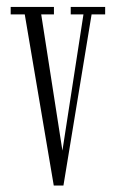

<svg xmlns="http://www.w3.org/2000/svg" viewBox="-20 -544 336 566"><path d="M138.5 3 53 -501.5H11.5V-523.5H139V-501.5H101.5L164 -100L226 -501.5H188.5V-523.5H290V-501.5H250L167 3Z"/></svg>

Font: Imbue 50pt ExtraLight
Style: Regular
Weight: 200
Designer: Tyler Finck
Foundry: Etcetera Type Company
Version: Version 1.102; ttfautohint (v1.8.3)